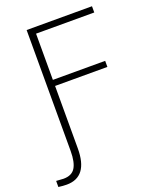

<svg xmlns="http://www.w3.org/2000/svg" viewBox="-194 -801 921 1132"><g transform="rotate(-20 266.0 -235.0)"><path d="M-26.4 191.4Q8.8 194.3 19.5 194.3Q71.3 194.3 92.8 159.7Q114.3 125 114.3 54.7V-704.1H524.4V-665H159.2V-375H487.3V-336.9H159.2V54.7Q159.2 233.4 25.4 233.4Q2.9 233.4 -26.4 229.5Z"/></g></svg>

Font: Gothic A1 ExtraLight
Style: Regular
Weight: 275
Designer: HanYang I&C Co.,Ltd.
Foundry: HanYang I&C Co.,Ltd.
Version: Version 2.50